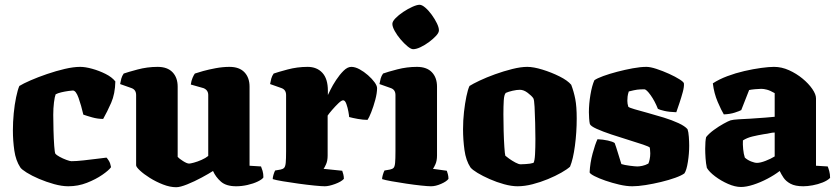

<svg xmlns="http://www.w3.org/2000/svg" viewBox="-20 -780 3512 804"><path d="M266 0Q239 0 206.5 -9Q174 -18 143.5 -31Q113 -44 91.5 -57.5Q70 -71 65 -79Q46 -108 40 -149.5Q34 -191 34 -234Q34 -269 37.5 -305.5Q41 -342 47.5 -373Q54 -404 61 -420Q77 -430 108 -443.5Q139 -457 177 -470Q215 -483 251.5 -491.5Q288 -500 316 -500Q337 -500 366 -492Q395 -484 422 -470.5Q449 -457 463 -439Q462 -387 445.5 -349.5Q429 -312 412 -282Q389 -282 366 -288.5Q343 -295 329 -300Q320 -339 309 -370Q298 -401 285 -401Q281 -401 266.5 -399Q252 -397 237 -393.5Q222 -390 213 -385Q209 -375 206 -351Q203 -327 203 -299Q203 -271 204 -234.5Q205 -198 207 -169.5Q209 -141 212 -136Q216 -131 229.5 -123.5Q243 -116 258 -110.5Q273 -105 279 -105Q299 -105 330.5 -108.5Q362 -112 389.5 -115.5Q417 -119 426 -120Q430 -116 436 -106.5Q442 -97 445 -80Q436 -67 408.5 -48Q381 -29 344 -14.5Q307 0 266 0Z M718 4Q692 4 662.5 -7.5Q633 -19 607.5 -35Q582 -51 566 -66Q550 -81 550 -88V-382Q550 -404 531 -411L483 -428Q485 -440 488 -451Q491 -462 498 -472Q515 -478 556 -489Q597 -500 640 -500Q681 -500 702.5 -477.5Q724 -455 724 -417V-123Q730 -116 746.5 -105.5Q763 -95 772 -95Q777 -95 792 -99Q807 -103 824 -110.5Q841 -118 852 -127V-382Q852 -403 832 -411L779 -426Q781 -442 786.5 -454.5Q792 -467 796 -472Q807 -476 830.5 -482.5Q854 -489 883.5 -494.5Q913 -500 941 -500Q982 -500 1003.5 -477.5Q1025 -455 1025 -417V-86L1073 -83Q1076 -76 1079.5 -64.5Q1083 -53 1083 -37Q1078 -29 1059.5 -20Q1041 -11 1016.5 -5.5Q992 0 969 0Q927 0 905 -19.5Q883 -39 872 -64Q855 -53 824.5 -36.5Q794 -20 764 -8Q734 4 718 4Z M1340 0Q1327 0 1296.5 -3Q1266 -6 1230 -11Q1194 -16 1164 -21Q1134 -26 1122 -30Q1122 -37 1125 -47.5Q1128 -58 1132 -66L1155 -70Q1165 -72 1170 -77.5Q1175 -83 1176.5 -98.5Q1178 -114 1178 -147V-382Q1178 -404 1159 -411L1111 -428Q1113 -440 1116 -451Q1119 -462 1126 -472Q1143 -478 1184 -489Q1225 -500 1268 -500Q1307 -500 1330 -475Q1353 -450 1353 -400V-382Q1355 -386 1364 -404.5Q1373 -423 1387.5 -445Q1402 -467 1418.5 -483.5Q1435 -500 1451 -500Q1467 -500 1485.5 -490Q1504 -480 1521 -465Q1538 -450 1548.5 -435.5Q1559 -421 1559 -411Q1559 -390 1551.5 -362Q1544 -334 1534.5 -310Q1525 -286 1519 -278Q1501 -278 1478.5 -282Q1456 -286 1442 -290Q1442 -295 1439 -312Q1436 -329 1430.5 -344.5Q1425 -360 1417 -360Q1410 -360 1397 -347.5Q1384 -335 1371 -320Q1358 -305 1352 -296V-129Q1352 -107 1345.5 -92.5Q1339 -78 1335 -73L1413 -65Q1415 -60 1417.5 -50.5Q1420 -41 1420 -31Q1409 -19 1383 -9.5Q1357 0 1340 0Z M1785 0Q1772 0 1743.5 -3Q1715 -6 1681.5 -11Q1648 -16 1620 -21Q1592 -26 1580 -30Q1580 -37 1583 -47.5Q1586 -58 1590 -66L1613 -70Q1623 -72 1628 -77Q1633 -82 1634.5 -98Q1636 -114 1636 -147V-382Q1636 -404 1617 -411L1569 -428Q1571 -440 1574 -451Q1577 -462 1584 -472Q1603 -479 1643.5 -489.5Q1684 -500 1726 -500Q1767 -500 1788.5 -477.5Q1810 -455 1810 -417V-129Q1810 -107 1803.5 -92.5Q1797 -78 1793 -73L1851 -65Q1853 -60 1855.5 -50.5Q1858 -41 1858 -31Q1850 -20 1827 -10Q1804 0 1785 0ZM1710 -574Q1701 -574 1686.5 -586Q1672 -598 1657.5 -615Q1643 -632 1633 -650Q1623 -668 1623 -680Q1623 -690 1636 -703.5Q1649 -717 1668.5 -730Q1688 -743 1707 -751.5Q1726 -760 1737 -760Q1747 -760 1761 -748Q1775 -736 1788 -718Q1801 -700 1809.5 -682.5Q1818 -665 1818 -653Q1818 -643 1806 -630Q1794 -617 1776.5 -604Q1759 -591 1741 -582.5Q1723 -574 1710 -574Z M2147 0Q2122 0 2091 -8.5Q2060 -17 2030.5 -30Q2001 -43 1979.5 -56Q1958 -69 1950 -79Q1931 -108 1925 -151.5Q1919 -195 1919 -239Q1919 -276 1923 -311.5Q1927 -347 1933 -376Q1939 -405 1946 -420Q1960 -429 1988.5 -442.5Q2017 -456 2053 -469Q2089 -482 2125 -491Q2161 -500 2188 -500Q2214 -500 2251.5 -488.5Q2289 -477 2323 -460Q2357 -443 2372 -425Q2383 -396 2389 -365Q2395 -334 2395 -284Q2395 -226 2387.5 -169.5Q2380 -113 2367 -82Q2355 -71 2330.5 -57Q2306 -43 2274.5 -30Q2243 -17 2210 -8.5Q2177 0 2147 0ZM2160 -92Q2163 -92 2182 -93Q2201 -94 2214 -98Q2219 -106 2220.5 -134Q2222 -162 2222 -198Q2222 -228 2221 -265.5Q2220 -303 2218.5 -333Q2217 -363 2213 -369Q2206 -379 2189.5 -391.5Q2173 -404 2157 -404Q2144 -404 2126.5 -400Q2109 -396 2098 -391Q2091 -384 2089.5 -359.5Q2088 -335 2088 -301Q2088 -270 2089 -232Q2090 -194 2092 -164.5Q2094 -135 2096 -128Q2099 -125 2111.5 -116Q2124 -107 2138 -99.5Q2152 -92 2160 -92Z M2628 0Q2603 0 2573 -7Q2543 -14 2515.5 -23.5Q2488 -33 2469.5 -42.5Q2451 -52 2449 -58Q2451 -98 2461.5 -137Q2472 -176 2482 -197Q2505 -196 2525.5 -191.5Q2546 -187 2554 -181Q2560 -165 2567.5 -140Q2575 -115 2582 -93Q2594 -89 2617 -86Q2640 -83 2649 -83Q2657 -83 2669.5 -85.5Q2682 -88 2695 -95Q2698 -101 2700.5 -113Q2703 -125 2703 -138Q2703 -146 2702 -153.5Q2701 -161 2701 -162Q2698 -166 2673 -174.5Q2648 -183 2612 -194Q2576 -205 2540 -217Q2504 -229 2478.5 -240.5Q2453 -252 2450 -261Q2448 -269 2447 -284.5Q2446 -300 2446 -310Q2446 -345 2452.5 -383.5Q2459 -422 2469 -444Q2480 -452 2506 -461.5Q2532 -471 2564.5 -479.5Q2597 -488 2629.5 -494Q2662 -500 2687 -500Q2703 -500 2729 -491.5Q2755 -483 2781.5 -471Q2808 -459 2826 -447.5Q2844 -436 2844 -430Q2845 -416 2839 -394Q2833 -372 2825.5 -349.5Q2818 -327 2812 -310Q2782 -311 2762.5 -315.5Q2743 -320 2735 -324Q2722 -357 2704.5 -381.5Q2687 -406 2678 -406Q2659 -406 2648 -404.5Q2637 -403 2613 -397Q2609 -385 2608 -375.5Q2607 -366 2607 -358Q2607 -346 2611 -333Q2615 -329 2637.5 -322.5Q2660 -316 2693 -307Q2726 -298 2760 -287.5Q2794 -277 2821 -264.5Q2848 -252 2859 -239Q2863 -228 2864.5 -207Q2866 -186 2866 -170Q2866 -137 2860.5 -102Q2855 -67 2846 -54Q2834 -45 2807.5 -35.5Q2781 -26 2748 -18Q2715 -10 2683 -5Q2651 0 2628 0Z M3083 3Q3058 3 3028.5 -10Q2999 -23 2974.5 -41.5Q2950 -60 2940 -77Q2936 -95 2934.5 -117.5Q2933 -140 2933 -157Q2933 -173 2934 -185.5Q2935 -198 2937 -206Q2949 -221 2969.5 -236Q2990 -251 3010 -262Q3030 -273 3039 -276Q3049 -279 3073.5 -280.5Q3098 -282 3121 -283Q3156 -285 3185 -287.5Q3214 -290 3224 -291V-390Q3205 -401 3191.5 -404.5Q3178 -408 3168 -408Q3159 -408 3142.5 -406.5Q3126 -405 3117 -403L3084 -319Q3077 -315 3057 -308.5Q3037 -302 3011 -301Q3001 -317 2985.5 -353Q2970 -389 2965 -431Q2991 -448 3025.5 -461Q3060 -474 3097 -482.5Q3134 -491 3167 -495.5Q3200 -500 3221 -500Q3253 -500 3284 -486Q3315 -472 3340.5 -451Q3366 -430 3381.5 -407.5Q3397 -385 3397 -368V-86L3446 -83Q3449 -76 3452.5 -63.5Q3456 -51 3456 -35Q3445 -24 3425 -16Q3405 -8 3383 -4Q3361 0 3344 0Q3310 0 3290.5 -10.5Q3271 -21 3261 -36Q3251 -51 3245 -64Q3223 -47 3193.5 -31.5Q3164 -16 3134.5 -6.5Q3105 3 3083 3ZM3150 -98Q3164 -98 3186 -106.5Q3208 -115 3224 -125V-225Q3214 -225 3204 -222.5Q3194 -220 3178 -218Q3154 -214 3131 -208.5Q3108 -203 3091 -192Q3090 -176 3092 -155.5Q3094 -135 3099 -120Q3110 -110 3125 -104Q3140 -98 3150 -98Z"/></svg>

Font: Texturina Black
Style: Regular
Weight: 900
Designer: Guillermo Torres Carreño
Foundry: Omnibus-Type
Version: Version 1.002; ttfautohint (v1.8.3)